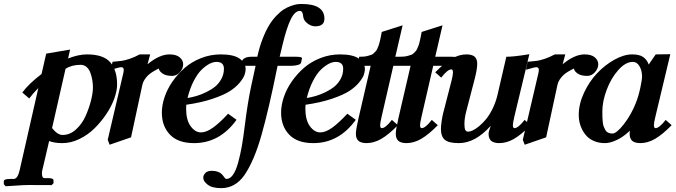

<svg xmlns="http://www.w3.org/2000/svg" viewBox="-49 -725 3480 989"><path d="M165 -343.8 189 -448.7 312 -469.7 301.8 -423.8Q355 -444.8 398.9 -444.8Q483.9 -444.8 519 -404.1Q554.2 -363.3 554.2 -289.6Q554.2 -257.8 539.8 -217.5Q525.4 -177.2 498.5 -137.2Q471.7 -97.2 437.5 -63.5Q403.3 -29.8 359.6 -8.8Q315.9 12.2 272 12.2Q231.4 12.2 204.1 1.5Q197.8 31.2 184.3 86.4Q170.9 141.6 168.5 153.3Q167 160.2 167 168.5Q167 192.4 179.7 192.4H198.2Q226.6 192.4 226.6 204.1V219.2L216.8 228.5Q216.8 228 96.7 228Q74.7 228 27.3 231.4L-20 234.4L-29.3 224.1V209Q-29.3 196.8 2 196.8H21Q42 196.8 52.2 151.9L148.4 -271.5Q120.6 -243.7 101.6 -217.8L65.9 -248.5Q99.6 -293.9 165 -343.8ZM429.7 -273.9Q429.7 -293.5 426.5 -312.3Q423.3 -331.1 416.7 -349.6Q410.2 -368.2 397.2 -379.6Q384.3 -391.1 366.7 -391.1Q319.8 -391.1 288.6 -370.6L219.2 -65.4Q247.1 -29.8 273.9 -29.8Q311 -29.8 342.5 -58.3Q374 -86.9 392.1 -127.9Q410.2 -168.9 419.9 -208Q429.7 -247.1 429.7 -273.9Z M684.1 -287.1 626 -17.6 515.6 20.5 505.9 -4.9 585.9 -347.2Q588.4 -357.4 588.4 -364.3Q588.4 -378.9 575.7 -378.9Q570.8 -378.9 562.7 -377Q554.7 -375 542.5 -371.3Q530.3 -367.7 521.5 -365.7L530.8 -406.7Q562 -409.2 578.4 -411.6Q594.7 -414.1 619.1 -422.1Q643.6 -430.2 670.4 -444.8H724.6L710.9 -394Q772.5 -444.8 823.7 -444.8Q859.4 -444.8 877 -429.4Q894.5 -414.1 894.5 -394Q894.5 -372.1 877.4 -353Q860.4 -334 837.4 -334Q805.2 -334 787.4 -346.9Q769.5 -359.9 769.5 -372.1Q762.2 -368.7 756.1 -365.7Q750 -362.8 737.1 -354.7Q724.1 -346.7 714.6 -337.9Q705.1 -329.1 696 -315.4Q687 -301.8 684.1 -287.1Z M1104.5 -370.6Q1104.5 -406.2 1065.9 -406.2Q1049.8 -406.2 1030.5 -396.5Q1011.2 -386.7 990 -366.5Q968.8 -346.2 949 -308.1Q929.2 -270 917 -220.2Q941.4 -224.1 965.1 -231.2Q988.8 -238.3 1014.6 -251Q1040.5 -263.7 1059.8 -279.5Q1079.1 -295.4 1091.8 -319.3Q1104.5 -343.3 1104.5 -370.6ZM1216.3 -369.6Q1216.3 -356 1210.9 -339.8Q1205.6 -323.7 1186.3 -300Q1167 -276.4 1135.7 -256.1Q1104.5 -235.8 1045.9 -216.1Q987.3 -196.3 910.6 -185.5Q909.7 -178.2 909.7 -166.5Q909.7 -106.4 933.1 -74.7Q956.5 -43 986.3 -43Q1013.2 -43 1046.6 -66.4Q1080.1 -89.8 1126 -139.2L1169.4 -107.9Q1083 12.2 950.7 12.2Q868.2 12.2 826.4 -31.5Q784.7 -75.2 784.7 -144.5Q784.7 -182.6 798.6 -224.4Q812.5 -266.1 839.6 -305.2Q866.7 -344.2 902.6 -375.5Q938.5 -406.7 987.1 -425.8Q1035.6 -444.8 1088.4 -444.8Q1154.8 -444.8 1185.5 -422.9Q1216.3 -400.9 1216.3 -369.6Z M1267.6 -386.2H1219.7Q1193.8 -386.2 1193.8 -392.6Q1193.8 -397.5 1198.2 -410.6H1197.8Q1199.7 -418.5 1211.7 -425.5Q1223.6 -432.6 1246.1 -432.6H1276.4Q1287.6 -483.9 1304 -525.6Q1320.3 -567.4 1337.2 -595Q1354 -622.6 1374.3 -643.6Q1394.5 -664.6 1411.9 -675.8Q1429.2 -687 1448 -693.8Q1466.8 -700.7 1479.2 -702.6Q1491.7 -704.6 1503.9 -704.6Q1622.1 -704.6 1622.1 -628.9Q1622.1 -589.4 1575.2 -589.4Q1553.7 -589.4 1533.9 -605Q1514.2 -620.6 1512.7 -640.6Q1510.7 -668.9 1495.6 -668.9Q1470.2 -668.9 1448.7 -625.5Q1427.2 -582 1405.3 -490.2L1391.6 -432.6H1478.5Q1506.8 -432.6 1506.8 -424.3L1501.5 -401.9Q1500 -394.5 1484.9 -390.4Q1469.7 -386.2 1454.1 -386.2H1380.9Q1378.9 -377.9 1377.9 -372.1Q1335.9 -163.6 1298.1 -30Q1260.3 103.5 1210 177.2Q1162.6 244.1 1090.8 244.1Q1043.5 244.1 1020.8 226.3Q998 208.5 998 190.9Q998 177.2 1008.8 166Q1019.5 154.8 1042 154.8Q1059.1 154.8 1071.5 159.2Q1084 163.6 1090.6 169.7Q1097.2 175.8 1101.6 181.9Q1106 188 1109.6 192.4Q1113.3 196.8 1117.2 196.8Q1136.2 196.8 1151.4 175Q1166.5 153.3 1177.7 112.3Q1189 71.3 1196.8 26.9Q1204.6 -17.6 1211.9 -77.6Q1226.6 -196.3 1244.6 -280.3Z M1718.8 -370.6Q1718.8 -406.2 1680.2 -406.2Q1664.1 -406.2 1644.8 -396.5Q1625.5 -386.7 1604.2 -366.5Q1583 -346.2 1563.2 -308.1Q1543.5 -270 1531.2 -220.2Q1555.7 -224.1 1579.3 -231.2Q1603 -238.3 1628.9 -251Q1654.8 -263.7 1674.1 -279.5Q1693.4 -295.4 1706.1 -319.3Q1718.8 -343.3 1718.8 -370.6ZM1830.6 -369.6Q1830.6 -356 1825.2 -339.8Q1819.8 -323.7 1800.5 -300Q1781.2 -276.4 1750 -256.1Q1718.8 -235.8 1660.2 -216.1Q1601.6 -196.3 1524.9 -185.5Q1523.9 -178.2 1523.9 -166.5Q1523.9 -106.4 1547.4 -74.7Q1570.8 -43 1600.6 -43Q1627.4 -43 1660.9 -66.4Q1694.3 -89.8 1740.2 -139.2L1783.7 -107.9Q1697.3 12.2 1564.9 12.2Q1482.4 12.2 1440.7 -31.5Q1398.9 -75.2 1398.9 -144.5Q1398.9 -182.6 1412.8 -224.4Q1426.8 -266.1 1453.9 -305.2Q1481 -344.2 1516.8 -375.5Q1552.7 -406.7 1601.3 -425.8Q1649.9 -444.8 1702.6 -444.8Q1769 -444.8 1799.8 -422.9Q1830.6 -400.9 1830.6 -369.6Z M1797.9 -116.7 1860.4 -386.2H1791L1801.3 -432.6Q1814.9 -432.6 1826.2 -433.6Q1837.4 -434.6 1846.9 -437.5Q1856.4 -440.4 1863.5 -442.6Q1870.6 -444.8 1876.7 -451.2Q1882.8 -457.5 1887 -461.7Q1891.1 -465.8 1895.3 -475.8Q1899.4 -485.8 1901.9 -491.9Q1904.3 -498 1907.5 -512Q1910.6 -525.9 1912.4 -534.4Q1914.1 -543 1917.5 -560.5L2024.9 -594.7L1987.3 -432.6H2074.2Q2102.1 -432.6 2102.1 -424.3L2097.2 -402.3Q2095.7 -394.5 2081.1 -390.4Q2066.4 -386.2 2050.3 -386.2H1977.1L1916.5 -123Q1909.2 -91.3 1909.2 -81.1Q1909.2 -64.9 1917.5 -64.9Q1936.5 -64.9 1969.7 -107.4L2000.5 -80.1Q1953.1 -31.7 1915.3 -9.8Q1877.4 12.2 1838.9 12.2Q1824.2 12.2 1813.5 8.8Q1802.7 5.4 1797.4 0.5Q1792 -4.4 1788.8 -11.7Q1785.6 -19 1784.9 -24.4Q1784.2 -29.8 1784.2 -36.6Q1784.2 -57.6 1797.9 -116.7Z M2003.4 -116.7 2065.9 -386.2H1996.6L2006.8 -432.6Q2020.5 -432.6 2031.7 -433.6Q2043 -434.6 2052.5 -437.5Q2062 -440.4 2069.1 -442.6Q2076.2 -444.8 2082.3 -451.2Q2088.4 -457.5 2092.5 -461.7Q2096.7 -465.8 2100.8 -475.8Q2105 -485.8 2107.4 -491.9Q2109.9 -498 2113 -512Q2116.2 -525.9 2117.9 -534.4Q2119.6 -543 2123 -560.5L2230.5 -594.7L2192.9 -432.6H2279.8Q2307.6 -432.6 2307.6 -424.3L2302.7 -402.3Q2301.3 -394.5 2286.6 -390.4Q2272 -386.2 2255.9 -386.2H2182.6L2122.1 -123Q2114.7 -91.3 2114.7 -81.1Q2114.7 -64.9 2123 -64.9Q2142.1 -64.9 2175.3 -107.4L2206.1 -80.1Q2158.7 -31.7 2120.8 -9.8Q2083 12.2 2044.4 12.2Q2029.8 12.2 2019 8.8Q2008.3 5.4 2002.9 0.5Q1997.6 -4.4 1994.4 -11.7Q1991.2 -19 1990.5 -24.4Q1989.7 -29.8 1989.7 -36.6Q1989.7 -57.6 2003.4 -116.7Z M2395.5 -315.9 2352.5 -150.9Q2343.3 -115.2 2343.3 -86.4Q2343.3 -65.4 2347.4 -56.2Q2351.6 -46.9 2362.8 -46.9Q2372.6 -46.9 2387 -53.7Q2401.4 -60.5 2419.9 -75.9Q2438.5 -91.3 2455.8 -112.5Q2473.1 -133.8 2489 -166.5Q2504.9 -199.2 2513.7 -236.3L2559.1 -432.6Q2598.6 -432.6 2677.7 -445.8L2600.1 -123Q2592.8 -90.3 2592.8 -81.1Q2592.8 -64.9 2601.1 -64.9Q2620.1 -64.9 2653.3 -107.4L2684.1 -80.1Q2636.7 -31.7 2598.9 -9.8Q2561 12.2 2522.5 12.2Q2507.8 12.2 2497.1 8.8Q2486.3 5.4 2481 0.5Q2475.6 -4.4 2472.4 -11.7Q2469.2 -19 2468.5 -24.4Q2467.8 -29.8 2467.8 -36.6Q2467.8 -46.9 2479 -77.1Q2398.9 12.2 2314.5 12.2Q2262.2 12.2 2242.2 -4.9Q2222.2 -22 2222.2 -61.5Q2222.2 -74.7 2225.8 -100.1Q2229.5 -125.5 2232.9 -138.7L2276.9 -309.6Q2284.2 -337.9 2284.2 -351.6Q2284.2 -367.7 2275.9 -367.7Q2256.8 -367.7 2223.6 -325.2L2192.9 -352.5Q2240.2 -400.9 2278.1 -422.9Q2315.9 -444.8 2354.5 -444.8Q2369.1 -444.8 2379.9 -441.4Q2390.6 -438 2396 -433.1Q2401.4 -428.2 2404.5 -420.9Q2407.7 -413.6 2408.4 -408.2Q2409.2 -402.8 2409.2 -396Q2409.2 -368.7 2395.5 -315.9Z M2822.3 -287.1 2764.2 -17.6 2653.8 20.5 2644 -4.9 2724.1 -347.2Q2726.6 -357.4 2726.6 -364.3Q2726.6 -378.9 2713.9 -378.9Q2709 -378.9 2700.9 -377Q2692.9 -375 2680.7 -371.3Q2668.5 -367.7 2659.7 -365.7L2668.9 -406.7Q2700.2 -409.2 2716.6 -411.6Q2732.9 -414.1 2757.3 -422.1Q2781.7 -430.2 2808.6 -444.8H2862.8L2849.1 -394Q2910.6 -444.8 2961.9 -444.8Q2997.6 -444.8 3015.1 -429.4Q3032.7 -414.1 3032.7 -394Q3032.7 -372.1 3015.6 -353Q2998.5 -334 2975.6 -334Q2943.4 -334 2925.5 -346.9Q2907.7 -359.9 2907.7 -372.1Q2900.4 -368.7 2894.3 -365.7Q2888.2 -362.8 2875.2 -354.7Q2862.3 -346.7 2852.8 -337.9Q2843.3 -329.1 2834.2 -315.4Q2825.2 -301.8 2822.3 -287.1Z M3226.6 -195.3Q3240.2 -230 3249.3 -272.7Q3258.3 -315.4 3258.3 -330.6Q3258.3 -361.3 3245.1 -383.8Q3231.9 -406.2 3210.9 -406.2Q3172.9 -406.2 3135.5 -363.8Q3098.1 -321.3 3075.9 -262Q3053.7 -202.6 3053.7 -150.9Q3053.7 -133.3 3054 -123.3Q3054.2 -113.3 3055.7 -97.9Q3057.1 -82.5 3060.5 -73.5Q3064 -64.5 3069.3 -55.2Q3074.7 -45.9 3084 -41.5Q3093.3 -37.1 3105.5 -37.1Q3127 -37.1 3164.8 -85.7Q3202.6 -134.3 3226.6 -195.3ZM3194.3 -36.6Q3194.3 -41 3195.3 -51.8Q3163.1 -20.5 3128.7 -4.2Q3094.2 12.2 3066.9 12.2Q3037.1 12.2 3013.2 2.4Q2989.3 -7.3 2974.6 -22.5Q2960 -37.6 2950 -57.1Q2939.9 -76.7 2936 -95.5Q2932.1 -114.3 2932.1 -132.3Q2932.1 -189 2959.2 -247.1Q2986.3 -305.2 3026.9 -347.9Q3067.4 -390.6 3116.2 -417.7Q3165 -444.8 3207.5 -444.8Q3244.6 -444.8 3264.2 -431.2Q3283.7 -417.5 3292.5 -392.6L3328.6 -444.8L3403.8 -445.8L3326.7 -123Q3319.3 -92.3 3319.3 -81.1Q3319.3 -64.9 3327.6 -64.9Q3346.7 -64.9 3379.9 -107.4L3410.6 -80.1Q3363.3 -31.7 3325.4 -9.8Q3287.6 12.2 3249 12.2Q3234.4 12.2 3223.6 8.8Q3212.9 5.4 3207.5 0.5Q3202.1 -4.4 3199 -11.7Q3195.8 -19 3195.1 -24.4Q3194.3 -29.8 3194.3 -36.6Z"/></svg>

Font: LL
Style: Bold Italic
Weight: 700
Italic angle: -11.5°
Designer: Philipp H. Poll
Foundry: Philipp H. Poll
Version: Version 2.7.x